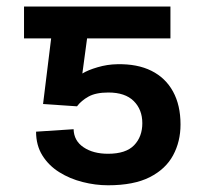

<svg xmlns="http://www.w3.org/2000/svg" viewBox="-20 -548 615 577"><path d="M211.4 -228.5 109.4 -235.4 145.5 -528.3H492.2V-432.6H241.7L227.5 -327.1Q244.1 -337.4 273.2 -345.9Q302.2 -354.5 332 -355Q392.6 -356.4 435.1 -335.2Q477.5 -314 500 -272.9Q522.5 -231.9 522.5 -173.8Q522.5 -122.6 500.2 -81.3Q478 -40 430.2 -15.6Q382.3 8.8 304.7 8.8Q266.6 8.8 228.3 -1Q189.9 -10.7 158.2 -30.5Q126.5 -50.3 107.4 -80.8Q88.4 -111.3 88.4 -152.3L201.2 -159.7Q202.1 -125 231 -105.5Q259.8 -85.9 304.7 -85.9Q358.4 -85.9 383.1 -111.6Q407.7 -137.2 407.7 -177.7Q407.7 -218.8 381.8 -244.4Q356 -270 305.7 -270Q268.1 -270 246.1 -257.8Q224.1 -245.6 211.4 -228.5ZM202.1 -528.3V-432.6H52.2V-528.3Z"/></svg>

Font: Inter 16pt Medium
Style: Regular
Weight: 500
Version: Version 4.001;git-66647c0bb